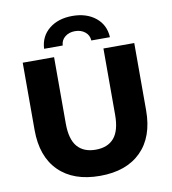

<svg xmlns="http://www.w3.org/2000/svg" viewBox="-98 -998 982 1096"><g transform="rotate(-10 393.5 -450.5)"><path d="M70.1 -310.1V-700H251.9V-315.8Q251.9 -224.1 288.6 -181.3Q325.3 -138.6 395 -138.6Q464.7 -138.6 501.3 -181.3Q537.9 -224.1 537.9 -315.8V-700H716.6V-310.1Q716.6 -155.8 631.4 -71.4Q546.3 12.9 393.3 12.9Q240.3 12.9 155.2 -71.4Q70.1 -155.8 70.1 -310.1ZM394.9 -913.7Q477 -913.7 529.6 -871.2Q582.1 -828.8 585.7 -757H477.8Q476.2 -788.1 452.8 -806.8Q429.4 -825.6 394.9 -825.6Q360.3 -825.6 336.9 -806.8Q313.6 -788.1 312 -757H204.1Q207.7 -828.8 260.2 -871.2Q312.8 -913.7 394.9 -913.7Z"/></g></svg>

Font: iiserrat Thin
Style: Regular
Weight: 100
Designer: Akira Ohta
Foundry: Akira Ohta
Version: Version 1.200;Glyphs 3.3.1 (3343)